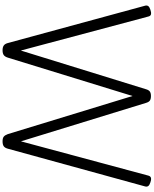

<svg xmlns="http://www.w3.org/2000/svg" viewBox="126 -1282 1170 1461"><g transform="rotate(90 710.5 -551.0)"><path d="M362 14Q339 14 326 5Q313 -4 307 -26L23 -1070Q19 -1084 25.5 -1094Q32 -1104 54 -1111Q74 -1118 87.5 -1115.5Q101 -1113 105 -1096L364 -125L659 -1079Q665 -1099 676.5 -1107Q688 -1115 710 -1115Q733 -1115 744.5 -1107Q756 -1099 762 -1079L1055 -126L1316 -1096Q1321 -1113 1334.5 -1115.5Q1348 -1118 1367 -1111Q1389 -1104 1395.5 -1094Q1402 -1084 1398 -1070L1111 -26Q1105 -4 1092.5 5Q1080 14 1055 14Q1031 14 1019.5 5Q1008 -4 1000 -26L710 -975L418 -26Q411 -4 398.5 5Q386 14 362 14Z"/></g></svg>

Font: Playwrite FR Moderne
Style: Regular
Weight: 400
Designer: Veronika Burian, José Scaglione
Foundry: TypeTogether
Version: Version 1.002